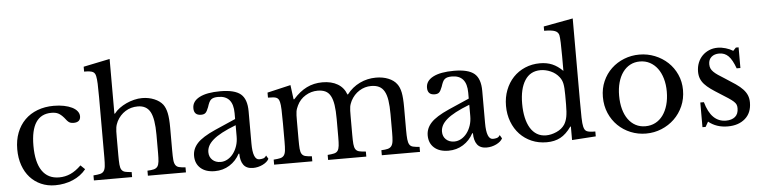

<svg xmlns="http://www.w3.org/2000/svg" viewBox="-48 -1076 5285 1332"><g transform="rotate(-5 2594.0 -410.0)"><path d="M506 -83Q470 -38 413 -14Q356 10 290 10Q237 10 192.5 -9.5Q148 -29 116 -64.5Q84 -100 66.5 -150Q49 -200 49 -261Q49 -325 69 -376.5Q89 -428 125.5 -464.5Q162 -501 213.5 -520.5Q265 -540 327 -540Q366 -540 398 -533.5Q430 -527 453.5 -515.5Q477 -504 490 -487.5Q503 -471 503 -452Q503 -410 454 -410Q436 -410 424 -417.5Q412 -425 393 -451Q373 -474 354.5 -483.5Q336 -493 307 -493Q163 -493 163 -276Q163 -161 203.5 -101.5Q244 -42 322 -42Q364 -42 401 -58.5Q438 -75 476 -112Z M744 -159Q744 -118 746 -94Q748 -70 756.5 -57.5Q765 -45 781 -41Q797 -37 826 -35V0H560V-35Q589 -37 606 -41Q623 -45 632 -57Q641 -69 643.5 -91.5Q646 -114 646 -152V-571Q646 -631 644.5 -665.5Q643 -700 639 -718Q635 -741 619 -749.5Q603 -758 558 -758V-792L742 -830V-449H746Q761 -469 783.5 -485.5Q806 -502 832 -514Q858 -526 886.5 -533Q915 -540 942 -540Q988 -540 1026.5 -524Q1065 -508 1086 -481Q1103 -458 1111 -420.5Q1119 -383 1119 -319V-159Q1119 -118 1121 -94.5Q1123 -71 1131.5 -58Q1140 -45 1156 -41Q1172 -37 1201 -35V0H936V-35Q964 -36 981 -40.5Q998 -45 1006.5 -57Q1015 -69 1017.5 -91.5Q1020 -114 1020 -152V-278Q1020 -390 994 -437.5Q968 -485 907 -485Q859 -485 821 -461Q783 -437 761 -395Q756 -384 752.5 -374.5Q749 -365 747 -353Q745 -341 744.5 -325.5Q744 -310 744 -287Z M1573 -296Q1516 -274 1476.5 -253Q1437 -232 1413 -211Q1389 -190 1378.5 -169Q1368 -148 1368 -126Q1368 -93 1390 -72Q1412 -51 1448 -51Q1473 -51 1496 -64Q1519 -77 1536 -99.5Q1553 -122 1563 -152Q1573 -182 1573 -217ZM1573 -339V-380Q1573 -502 1469 -502Q1452 -502 1440 -499Q1428 -496 1419.5 -489Q1411 -482 1405 -469Q1399 -456 1393 -437Q1382 -408 1371.5 -398.5Q1361 -389 1341 -389Q1291 -389 1291 -439Q1291 -487 1342 -513.5Q1393 -540 1487 -540Q1587 -540 1629 -504.5Q1671 -469 1671 -384V-160Q1671 -46 1716 -46Q1730 -46 1743 -49.5Q1756 -53 1765 -68L1779 -44Q1767 -21 1735 -5.5Q1703 10 1668 10Q1623 10 1602 -18Q1581 -46 1581 -97H1576Q1550 -48 1504.5 -19.5Q1459 9 1402 9Q1339 9 1303 -23Q1267 -55 1267 -109Q1267 -158 1303 -197Q1339 -236 1429 -276Z M1999 -160Q1999 -118 2001 -94Q2003 -70 2011.5 -57.5Q2020 -45 2036 -41Q2052 -37 2081 -35V0H1815V-35Q1844 -37 1861 -41Q1878 -45 1887 -57Q1896 -69 1898.5 -91.5Q1901 -114 1901 -152V-280Q1901 -337 1899.5 -375Q1898 -413 1894 -427Q1891 -440 1886.5 -447.5Q1882 -455 1873.5 -459.5Q1865 -464 1850.5 -465.5Q1836 -467 1813 -467V-502L1976 -540L1989 -440H1994Q2039 -491 2088.5 -515.5Q2138 -540 2198 -540Q2261 -540 2304 -514.5Q2347 -489 2364 -441H2368Q2405 -489 2458 -514.5Q2511 -540 2571 -540Q2619 -540 2657 -524.5Q2695 -509 2715 -482Q2733 -459 2740.5 -421.5Q2748 -384 2748 -319V-160Q2748 -119 2750.5 -95Q2753 -71 2761 -58Q2769 -45 2785.5 -41Q2802 -37 2831 -35V0H2565V-35Q2593 -36 2610 -40.5Q2627 -45 2636 -57.5Q2645 -70 2647.5 -92.5Q2650 -115 2650 -152V-278Q2650 -335 2644 -374.5Q2638 -414 2624 -438.5Q2610 -463 2587.5 -474Q2565 -485 2533 -485Q2488 -485 2450 -461Q2412 -437 2390 -395Q2385 -384 2381.5 -375Q2378 -366 2376 -354.5Q2374 -343 2373.5 -327Q2373 -311 2373 -287V-160Q2373 -119 2375 -95Q2377 -71 2385.5 -58Q2394 -45 2411 -41Q2428 -37 2457 -35V0H2191V-35Q2219 -37 2236 -41Q2253 -45 2261.5 -57Q2270 -69 2272.5 -91.5Q2275 -114 2275 -152V-278Q2275 -336 2269 -375.5Q2263 -415 2249.5 -439.5Q2236 -464 2214 -474.5Q2192 -485 2160 -485Q2115 -485 2075.5 -461Q2036 -437 2016 -395Q2011 -384 2007.5 -375Q2004 -366 2002 -354.5Q2000 -343 1999.5 -327Q1999 -311 1999 -287Z M3200 -296Q3143 -274 3103.5 -253Q3064 -232 3040 -211Q3016 -190 3005.5 -169Q2995 -148 2995 -126Q2995 -93 3017 -72Q3039 -51 3075 -51Q3100 -51 3123 -64Q3146 -77 3163 -99.5Q3180 -122 3190 -152Q3200 -182 3200 -217ZM3200 -339V-380Q3200 -502 3096 -502Q3079 -502 3067 -499Q3055 -496 3046.5 -489Q3038 -482 3032 -469Q3026 -456 3020 -437Q3009 -408 2998.5 -398.5Q2988 -389 2968 -389Q2918 -389 2918 -439Q2918 -487 2969 -513.5Q3020 -540 3114 -540Q3214 -540 3256 -504.5Q3298 -469 3298 -384V-160Q3298 -46 3343 -46Q3357 -46 3370 -49.5Q3383 -53 3392 -68L3406 -44Q3394 -21 3362 -5.5Q3330 10 3295 10Q3250 10 3229 -18Q3208 -46 3208 -97H3203Q3177 -48 3131.5 -19.5Q3086 9 3029 9Q2966 9 2930 -23Q2894 -55 2894 -109Q2894 -158 2930 -197Q2966 -236 3056 -276Z M3889 -84H3885Q3849 -33 3808.5 -11.5Q3768 10 3713 10Q3656 10 3608.5 -10.5Q3561 -31 3526.5 -67.5Q3492 -104 3472.5 -155Q3453 -206 3453 -266Q3453 -325 3472.5 -375.5Q3492 -426 3526.5 -462.5Q3561 -499 3609 -519.5Q3657 -540 3713 -540Q3761 -540 3798.5 -524Q3836 -508 3871 -473V-575Q3871 -632 3869.5 -670Q3868 -708 3865 -722Q3860 -744 3837 -753Q3814 -762 3762 -762V-792L3967 -830V-253Q3967 -184 3968 -139.5Q3969 -95 3974 -76Q3977 -64 3981.5 -56Q3986 -48 3994.5 -43.5Q4003 -39 4017.5 -37Q4032 -35 4055 -35V-1L3889 10ZM3869 -305Q3869 -357 3863.5 -384Q3858 -411 3842 -431Q3819 -461 3783.5 -476.5Q3748 -492 3713 -492Q3641 -492 3603.5 -433Q3566 -374 3566 -271Q3566 -218 3575.5 -175Q3585 -132 3603.5 -101.5Q3622 -71 3649.5 -54.5Q3677 -38 3713 -38Q3748 -38 3785.5 -54.5Q3823 -71 3843 -101Q3857 -123 3863 -154Q3869 -185 3869 -239Z M4405 -540Q4462 -540 4513 -519.5Q4564 -499 4602.5 -463Q4641 -427 4663.5 -377Q4686 -327 4686 -269Q4686 -208 4663.5 -157Q4641 -106 4602.5 -69Q4564 -32 4513 -11Q4462 10 4405 10Q4349 10 4298.5 -10.5Q4248 -31 4210 -68Q4172 -105 4150 -156Q4128 -207 4128 -269Q4128 -328 4150 -378Q4172 -428 4210 -464Q4248 -500 4298.5 -520Q4349 -540 4405 -540ZM4405 -492Q4367 -492 4337 -476Q4307 -460 4285.5 -430.5Q4264 -401 4252.5 -359.5Q4241 -318 4241 -268Q4241 -216 4252.5 -174Q4264 -132 4285.5 -102.5Q4307 -73 4337 -57Q4367 -41 4405 -41Q4443 -41 4474 -57Q4505 -73 4527 -103Q4549 -133 4561 -175Q4573 -217 4573 -268Q4573 -317 4561 -358.5Q4549 -400 4527 -429.5Q4505 -459 4474 -475.5Q4443 -492 4405 -492Z M4820 0H4798V-172H4823Q4862 -31 4965 -31Q5005 -31 5028.5 -50.5Q5052 -70 5052 -110Q5052 -125 5047.5 -135.5Q5043 -146 5030.5 -157.5Q5018 -169 4995.5 -184Q4973 -199 4936 -222Q4902 -243 4877 -261Q4852 -279 4835 -297.5Q4818 -316 4809.5 -337.5Q4801 -359 4801 -386Q4801 -420 4812.5 -448.5Q4824 -477 4844 -497Q4864 -517 4891 -528.5Q4918 -540 4950 -540Q4977 -540 5006 -531.5Q5035 -523 5057 -509L5077 -530H5096V-386H5070Q5048 -447 5022 -473Q4996 -499 4958 -499Q4924 -499 4903.5 -481Q4883 -463 4883 -431Q4883 -414 4888.5 -401.5Q4894 -389 4906 -377Q4918 -365 4936.5 -352.5Q4955 -340 4981 -324Q5024 -297 5054.5 -276Q5085 -255 5104 -234.5Q5123 -214 5132 -192Q5141 -170 5141 -142Q5141 -70 5095 -30Q5049 10 4974 10Q4895 10 4840 -35Z"/></g></svg>

Font: SVN-Libre Baskerville
Style: Regular
Weight: 400
Designer: Pablo Impallari, Rodrigo Fuenzalida
Foundry: Pablo Impallari, Rodrigo Fuenzalida
Version: Version 1.000; ttfautohint (v1.8.4)